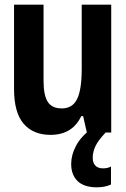

<svg xmlns="http://www.w3.org/2000/svg" viewBox="-20 -566 540 820"><path d="M196 10Q122 10 81 -37.5Q40 -85 40 -186V-546H166V-221Q166 -159 184 -131Q202 -103 244 -103Q290 -103 309.5 -143.5Q329 -184 329 -271V-546H455V0H351L335 -70H327Q289 10 196 10ZM394 234Q339 234 311.5 207.5Q284 181 284 134Q284 96 304.5 57Q325 18 368 -14L431 0Q399 34 387.5 58.5Q376 83 376 108Q376 129 387 141Q398 153 420 153Q431 153 439 151Q447 149 454 145V222Q444 227 428.5 230.5Q413 234 394 234Z"/></svg>

Font: Noto Sans Mono ExtraCondensed
Style: Bold
Weight: 700
Width: 2
Designer: Monotype Design Team
Foundry: Monotype Imaging Inc.
Version: Version 2.014